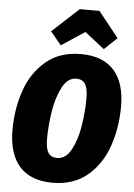

<svg xmlns="http://www.w3.org/2000/svg" viewBox="-63 -1013 751 1080"><g transform="rotate(5 312.0 -473.0)"><path d="M622 -441Q622 -322 586 -217Q550 -112 472 -46Q394 20 275 20Q152 20 88.5 -50.5Q25 -121 25 -256Q25 -375 61 -479.5Q97 -584 175 -649.5Q253 -715 372 -715Q495 -715 558.5 -645Q622 -575 622 -441ZM223 -224Q223 -169 238.5 -145Q254 -121 288 -121Q338 -121 368.5 -178.5Q399 -236 411.5 -316Q424 -396 424 -470Q424 -526 408 -550.5Q392 -575 358 -575Q309 -575 278.5 -516Q248 -457 235.5 -376Q223 -295 223 -224ZM254 -754 193 -828 343 -966H454L569 -822L497 -754L386 -841Z"/></g></svg>

Font: Fira Sans Condensed Black
Style: Italic
Weight: 900
Width: 3
Italic angle: -8°
Designer: Carrois Corporate & Edenspiekermann AG
Foundry: Carrois Corporate GbR & Edenspiekermann AG
Version: Version 4.203